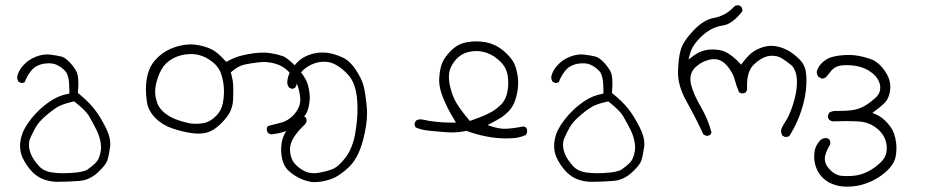

<svg xmlns="http://www.w3.org/2000/svg" viewBox="-20 -407 3540 719"><path d="M267.6 238.8Q238.8 241.7 215.3 241.7Q197.3 241.7 174.8 238.8Q144.5 234.4 127.4 216.3Q102.1 189.5 93.3 163.6Q88.4 148.4 88.4 134.3Q88.4 120.1 95.2 106Q103 88.9 113.8 69.3Q125.5 48.3 156.2 22.5Q187 -3.4 206.5 -12Q226.1 -20.5 257.8 -27.3Q280.8 -9.3 293.9 3.9Q307.1 17.1 313 26.9Q335.4 66.4 343.8 84.5Q358.4 117.7 358.4 145.5Q358.4 151.9 357.4 157.7Q354.5 176.3 347.2 190.9Q343.8 197.3 334.7 206.3Q325.7 215.3 304.7 230Q286.1 236.8 267.6 238.8ZM163.6 -169.9Q179.2 -169.9 190.4 -165Q209 -157.2 224.4 -140.9Q239.7 -124.5 239.7 -70.8Q239.7 -66.9 239.7 -56.6L232.9 -55.2Q200.7 -48.8 172.4 -30.8Q122.6 1.5 87.9 49.8Q81.1 59.1 75.7 68.4Q59.1 95.7 55.7 127Q55.2 133.3 55.2 140.6Q55.2 163.1 64.5 183.6Q79.6 215.3 102.5 238.3Q119.6 254.9 139.6 263.2Q163.6 272.9 191.4 273.9Q234.9 273.9 276.4 270.5Q314.9 267.6 345.2 239.7Q375.5 211.9 381.3 195.3Q387.2 178.7 392.1 144.5Q393.1 138.7 393.1 132.3Q393.1 104.5 376 70.8Q354.5 27.8 332.5 0.2Q310.5 -27.3 274.9 -56.2L271.5 -59.1Q273.4 -79.1 273.4 -93Q273.4 -106.9 272.5 -114.5Q271.5 -122.1 270.8 -125.5Q270 -128.9 269 -132.1Q268.1 -135.3 266.4 -138.7Q264.6 -142.1 262.7 -145.5Q260.7 -148.9 258.3 -152.3Q251 -163.6 239.3 -175.3Q222.2 -192.4 209.5 -195.3Q191.9 -199.7 166.5 -202.6Q161.6 -203.1 155.8 -203.1Q137.2 -203.1 115.2 -194.8Q87.9 -184.6 68.4 -163.6Q48.8 -142.6 44.4 -120.1Q44.4 -119.1 44.4 -118.2Q44.4 -108.4 49.3 -101.1L59.1 -96.2Q59.1 -96.2 59.6 -96.2Q67.4 -96.2 72.8 -99.6Q79.6 -119.6 94.7 -139.6Q117.7 -169.9 163.6 -169.9Z M747.1 53.2Q729 56.6 714.4 56.6Q699.7 56.6 687.5 54.2Q661.6 48.8 638.7 40Q614.7 30.8 596.2 15.6Q577.1 0 569.3 -20Q561 -42.5 561 -64.7Q561 -86.9 571.3 -116.7Q582.5 -149.4 600.6 -168Q632.3 -199.2 682.6 -204.1Q689.5 -204.6 696.3 -204.6Q738.8 -204.6 777.3 -173.8Q799.3 -156.2 808.1 -130.4Q818.8 -98.6 818.8 -63.5Q818.8 -41.5 814.5 -20.5Q808.6 7.8 789.1 27.3Q770 46.4 747.1 53.2ZM1140.1 -41Q1140.1 -62 1133.8 -86.4Q1125.5 -118.2 1091.6 -154.1Q1057.6 -189.9 1039.1 -196.8Q1019.5 -203.6 995.6 -207.5Q981.4 -210 968.3 -210Q930.2 -210 888.2 -199.7Q860.4 -193.4 833 -178.2L827.1 -175.3Q816.9 -186.5 811 -192.4Q787.6 -216.3 766.1 -225.1Q739.3 -236.8 707 -240.2Q700.7 -240.7 693.8 -240.7Q667.5 -240.7 637.7 -231.4Q600.1 -219.2 574.5 -195.6Q548.8 -171.9 539.1 -146.5Q526.4 -115.2 526.4 -72.3Q526.4 -48.3 530.3 -24.4Q535.6 8.8 563 36.1Q587.9 61 625 73.7Q662.1 86.4 696.8 91.3Q710 93.3 722.2 93.3Q740.7 93.3 756.3 88.9Q781.7 81.5 807.9 55.4Q834 29.3 843 8.8Q852.1 -11.7 853 -35.2Q853.5 -51.3 853.5 -63Q853.5 -74.7 853.5 -84Q853 -104 845.7 -130.4L844.2 -135.7L848.1 -139.2Q872.1 -160.2 896.2 -165.3Q920.4 -170.4 950.7 -173.8Q959 -174.8 965.3 -174.8Q971.7 -174.8 976.8 -174.6Q981.9 -174.3 988.3 -173.3Q1037.1 -166.5 1064 -135.3Q1082.5 -113.8 1091.3 -94.2Q1100.1 -74.7 1104 -43.9Q1104.5 -39.1 1104.5 -33.7Q1104.5 -2 1076.7 26.4Q1057.1 45.9 1033 52.2Q1008.8 58.6 983.4 64.9L979 73.2Q979 74.2 979 76.7Q979 79.1 980 83.3Q981 87.4 983.9 90.8Q988.8 95.2 996.1 96.2Q1023.9 93.3 1048.3 85Q1072.8 76.7 1096.2 54.2Q1120.1 31.2 1128.2 15.4Q1136.2 -0.5 1139.2 -27.3Q1140.1 -33.7 1140.1 -41Z M1114.7 27.8Q1113.8 27.3 1111.8 27.3Q1106 27.3 1100.6 34.2Q1054.7 76.2 1045.7 94.5Q1036.6 112.8 1034.2 132.8Q1032.7 144 1032.7 153.6Q1032.7 163.1 1033.7 170.9Q1035.6 188.5 1042.5 206.1Q1048.8 222.7 1065.7 236.8Q1082.5 251 1103.5 261Q1124.5 271 1148.4 274.9Q1150.9 274.9 1154.5 274.9Q1158.2 274.9 1164.3 274.7Q1170.4 274.4 1177.5 273.7Q1184.6 272.9 1191.4 271.5Q1205.1 268.6 1218.3 264.2Q1251.5 252.4 1286.6 218.8Q1321.8 185.1 1339.8 116.7Q1354.5 60.5 1354.5 16.6Q1354.5 -7.3 1348.6 -48.8Q1345.7 -68.4 1342.3 -82.5Q1335.9 -109.9 1312.5 -145.5Q1289.6 -180.2 1260.7 -192.9Q1231.9 -205.6 1204.6 -209.5Q1196.3 -210.4 1188 -210.4Q1161.6 -210.4 1135.3 -200.7Q1112.8 -191.9 1098.1 -178.2Q1078.6 -159.7 1069.1 -143.3Q1059.6 -127 1056.6 -107.4Q1055.7 -103.5 1055.7 -99.6Q1055.7 -88.4 1062 -79.6L1071.8 -74.7Q1072.3 -74.7 1073 -74.7Q1073.7 -74.7 1075.2 -74.7Q1076.7 -74.7 1077.9 -75.2Q1079.1 -75.7 1080.6 -76.2Q1083 -77.1 1085.4 -78.6L1090.3 -88.4Q1095.2 -128.9 1119.6 -148.4Q1144 -168 1172.4 -173.8Q1183.6 -175.8 1194.3 -175.8Q1210 -175.8 1223.6 -170.9Q1251 -160.2 1276.9 -134.3Q1297.9 -113.8 1307.1 -86.4Q1318.8 -52.2 1318.8 0Q1318.8 43 1310.1 93.3Q1299.8 149.9 1273.4 183.6Q1247.6 217.8 1223.9 226.8Q1200.2 235.8 1171.9 240.2Q1163.1 241.7 1156.2 241.7Q1134.8 241.7 1118.7 232.9Q1097.2 221.7 1083.3 205.3Q1069.3 189 1066.4 161.6Q1065.9 157.7 1065.9 153.8Q1065.9 129.9 1079.6 108.4Q1095.7 83 1122.6 58.1L1128.4 47.4Q1128.4 46.9 1128.4 46.9Q1128.4 38.6 1124.5 31.7Z M1661.1 -118.7Q1661.1 -139.6 1668.9 -155.8Q1679.7 -179.2 1699 -195.1Q1718.3 -210.9 1747.6 -214.8Q1755.4 -215.8 1763.2 -215.8Q1783.7 -215.8 1804.2 -208.5Q1831.5 -198.7 1854.2 -176Q1877 -153.3 1881.3 -122.6Q1883.3 -109.9 1883.3 -95.2Q1883.3 -80.6 1880.4 -64.9Q1875 -34.2 1856.9 -16.1Q1838.9 2 1820.3 12.2Q1800.8 22.9 1782.2 30.3L1739.7 45.9L1735.8 41.5Q1693.8 -8.3 1680.9 -37.1Q1668 -65.9 1662.6 -98.1Q1661.1 -108.9 1661.1 -118.7ZM1941.4 66.4Q1894 75.2 1871.1 75.2Q1848.1 75.2 1824.7 67.4L1805.7 61.5L1823.2 52.2Q1839.8 43.5 1854.2 34.7Q1868.7 25.9 1883.1 11.5Q1897.5 -2.9 1906 -23.2Q1914.6 -43.5 1918.5 -70.8Q1920.4 -85 1920.4 -97.9Q1920.4 -110.8 1918.5 -122.6Q1915 -147 1907.2 -165.5Q1899.9 -183.6 1878.2 -205.3Q1856.4 -227.1 1832 -238.3Q1802.7 -252 1763.7 -252Q1740.7 -252 1718.8 -246.6Q1691.9 -240.7 1668.2 -216.6Q1644.5 -192.4 1636.2 -171.9Q1627.4 -151.4 1625 -116.2Q1624.5 -111.8 1624.5 -107.4Q1624.5 -76.7 1639.2 -41Q1655.8 0 1680.2 39.6L1687.5 52.2H1672.9Q1612.3 52.2 1561 40.5Q1557.6 40 1554.2 40Q1545.4 40 1537.6 44.9L1532.7 54.7Q1532.7 55.7 1532.7 57.9Q1532.7 60.1 1533.7 63.7Q1534.7 67.4 1536.6 70.3Q1560.1 80.1 1587.9 82.5Q1648.4 88.9 1672.4 88.9Q1700.2 88.9 1726.1 83Q1805.2 111.3 1873 111.3Q1889.6 111.3 1907.2 109.9Q1929.7 107.4 1949.7 98.1L1953.6 88.9Q1954.1 86.4 1954.1 85Q1954.1 76.7 1950.2 70.8Z M2267.6 238.8Q2238.8 241.7 2215.3 241.7Q2197.3 241.7 2174.8 238.8Q2144.5 234.4 2127.4 216.3Q2102.1 189.5 2093.3 163.6Q2088.4 148.4 2088.4 134.3Q2088.4 120.1 2095.2 106Q2103 88.9 2113.8 69.3Q2125.5 48.3 2156.2 22.5Q2187 -3.4 2206.5 -12Q2226.1 -20.5 2257.8 -27.3Q2280.8 -9.3 2293.9 3.9Q2307.1 17.1 2313 26.9Q2335.4 66.4 2343.8 84.5Q2358.4 117.7 2358.4 145.5Q2358.4 151.9 2357.4 157.7Q2354.5 176.3 2347.2 190.9Q2343.8 197.3 2334.7 206.3Q2325.7 215.3 2304.7 230Q2286.1 236.8 2267.6 238.8ZM2163.6 -169.9Q2179.2 -169.9 2190.4 -165Q2209 -157.2 2224.4 -140.9Q2239.7 -124.5 2239.7 -70.8Q2239.7 -66.9 2239.7 -56.6L2232.9 -55.2Q2200.7 -48.8 2172.4 -30.8Q2122.6 1.5 2087.9 49.8Q2081.1 59.1 2075.7 68.4Q2059.1 95.7 2055.7 127Q2055.2 133.3 2055.2 140.6Q2055.2 163.1 2064.5 183.6Q2079.6 215.3 2102.5 238.3Q2119.6 254.9 2139.6 263.2Q2163.6 272.9 2191.4 273.9Q2234.9 273.9 2276.4 270.5Q2314.9 267.6 2345.2 239.7Q2375.5 211.9 2381.3 195.3Q2387.2 178.7 2392.1 144.5Q2393.1 138.7 2393.1 132.3Q2393.1 104.5 2376 70.8Q2354.5 27.8 2332.5 0.2Q2310.5 -27.3 2274.9 -56.2L2271.5 -59.1Q2273.4 -79.1 2273.4 -93Q2273.4 -106.9 2272.5 -114.5Q2271.5 -122.1 2270.8 -125.5Q2270 -128.9 2269 -132.1Q2268.1 -135.3 2266.4 -138.7Q2264.6 -142.1 2262.7 -145.5Q2260.7 -148.9 2258.3 -152.3Q2251 -163.6 2239.3 -175.3Q2222.2 -192.4 2209.5 -195.3Q2191.9 -199.7 2166.5 -202.6Q2161.6 -203.1 2155.8 -203.1Q2137.2 -203.1 2115.2 -194.8Q2087.9 -184.6 2068.4 -163.6Q2048.8 -142.6 2044.4 -120.1Q2044.4 -119.1 2044.4 -118.2Q2044.4 -108.4 2049.3 -101.1L2059.1 -96.2Q2059.1 -96.2 2059.6 -96.2Q2067.4 -96.2 2072.8 -99.6Q2079.6 -119.6 2094.7 -139.6Q2117.7 -169.9 2163.6 -169.9Z M2921.4 106Q2930.7 106 2936 102.1Q2973.1 43.9 2990.2 -25.9Q3000 -66.9 3000 -105.5Q3000 -121.6 2998 -136.2Q2994.1 -165 2973.1 -185.5Q2951.2 -207 2931.2 -217.8Q2898.4 -235.4 2868.2 -235.4Q2848.1 -235.4 2825.7 -226.6Q2811.5 -221.2 2797.9 -211.4Q2784.2 -202.1 2761.2 -172.9L2755.4 -165Q2743.7 -177.7 2739.5 -181.4Q2735.4 -185.1 2733.9 -186.3Q2732.4 -187.5 2731 -188.7Q2729.5 -189.9 2728 -191.4Q2726.6 -192.9 2724.9 -194.1Q2723.1 -195.3 2721.7 -196.8Q2718.3 -199.2 2714.8 -201.7Q2694.8 -216.8 2670.4 -220.2Q2659.7 -221.7 2647 -221.7Q2608.9 -221.7 2577.1 -198.2L2558.1 -184.1L2564.5 -207Q2572.8 -238.8 2608.6 -272.2Q2644.5 -305.7 2687 -311.5Q2722.2 -316.4 2760.3 -365.2Q2760.3 -365.2 2760.3 -365.7Q2760.3 -374.5 2755.9 -382.3L2746.1 -387.2Q2745.1 -387.2 2743.9 -387.2Q2742.7 -387.2 2740.7 -387Q2738.8 -386.7 2736.3 -386.2Q2732.4 -385.3 2729.5 -382.3Q2697.3 -347.7 2653.3 -339.8Q2614.7 -333 2576.7 -292.7Q2538.6 -252.4 2529.3 -220.7Q2520 -189 2519 -136.7Q2519 -135.3 2519 -133.8Q2519 -83.5 2552.5 -24.2Q2585.9 35.2 2613.8 96.2L2623.5 101.1Q2625 101.6 2626.5 101.6Q2634.8 101.6 2640.1 97.2L2644.5 88.9Q2630.9 38.1 2604 -7.8Q2575.2 -57.6 2567.4 -92.3Q2565.4 -102.1 2565.4 -110.8Q2565.4 -136.7 2583.5 -154.3Q2606.4 -176.8 2639.2 -184.1Q2647 -185.5 2654.3 -185.5Q2680.2 -185.5 2700.7 -163.1Q2724.1 -136.7 2731.4 -108.4Q2737.8 -84.5 2747.6 -61.5L2756.8 -57.1Q2757.8 -57.1 2758.3 -57.1Q2766.6 -57.1 2772.9 -61L2777.8 -71.3Q2777.3 -78.6 2777.3 -86.2Q2777.3 -93.8 2778.1 -104Q2778.8 -114.3 2781.7 -126Q2787.6 -150.4 2802.2 -164.6Q2830.1 -191.4 2856.9 -196.8Q2865.2 -198.2 2871.6 -198.2Q2890.6 -198.2 2904.8 -190.4Q2922.9 -179.7 2941.4 -164.6Q2964.4 -145.5 2964.4 -98.1Q2964.4 -63.5 2950.9 -19.8Q2937.5 23.9 2920.4 49.8Q2905.8 72.3 2904.8 81.5Q2904.8 92.3 2910.2 101.1L2919.9 106Q2920.9 106 2921.4 106Z M3099.1 47.4Q3128.9 46.4 3149.9 46.4Q3192.4 46.4 3212.4 49.8Q3244.1 55.7 3269.5 78.6Q3295.9 102.5 3300.3 137.7Q3300.8 143.1 3300.8 148.9Q3300.8 177.7 3280.8 198.2Q3258.8 220.7 3231.7 234.6Q3204.6 248.5 3178.2 251Q3164.1 252.4 3152.3 252.4Q3140.6 252.4 3130.4 251.5Q3120.1 250.5 3109.4 244.9Q3098.6 239.3 3088.9 229.5Q3068.8 209.5 3068.8 187.5Q3068.8 176.8 3074 163.3Q3079.1 149.9 3089.4 132.3Q3089.4 131.8 3089.4 131.3Q3089.4 121.1 3085.4 114.7L3075.2 109.9Q3074.7 109.9 3074.2 109.9Q3061.5 109.9 3052.7 117.2Q3032.2 138.7 3029.8 165Q3028.8 171.9 3028.8 178.7Q3028.8 198.7 3035.2 217.3Q3043.5 241.7 3059.3 257.1Q3075.2 272.5 3090.6 279.3Q3106 286.1 3122.6 289.6Q3136.7 292 3151.6 292Q3166.5 292 3181.6 290Q3213.4 286.1 3246.8 270Q3280.3 253.9 3306.2 228Q3332 202.1 3335.4 171.4Q3336.9 159.7 3336.9 147.9Q3336.9 127.9 3332.5 108.9Q3326.2 79.1 3304.2 54.7Q3282.2 30.3 3260.3 21.5L3247.1 15.6L3258.8 6.8Q3280.8 -9.3 3293.7 -22.7Q3306.6 -36.1 3311.5 -59.1Q3314 -69.3 3314 -81.1Q3314 -92.8 3311 -105.5Q3304.7 -128.9 3284.2 -153.8Q3263.7 -178.2 3238.8 -186.5Q3213.9 -194.8 3194.6 -198Q3175.3 -201.2 3162.1 -201.2Q3119.6 -201.2 3091.8 -192.4Q3072.8 -186 3058.3 -171.6Q3043.9 -157.2 3038.6 -140.1Q3038.6 -139.2 3038.6 -136Q3038.6 -132.8 3040 -127.9Q3041.5 -123 3045.4 -119.1L3057.1 -112.8Q3057.1 -112.8 3057.6 -112.8Q3066.9 -112.8 3073.2 -118.2Q3081.5 -127.4 3087.9 -135.7Q3094.7 -144.5 3097.2 -146.5Q3110.8 -160.6 3136.2 -162.6Q3143.1 -163.1 3150.4 -163.1Q3170.4 -163.1 3188 -159.7Q3205.6 -156.2 3219 -150.1Q3232.4 -144 3244.6 -134.8Q3270 -115.2 3275.4 -88.9Q3276.4 -83.5 3276.4 -78.1Q3276.4 -57.6 3260.3 -42.5Q3242.2 -25.4 3220.2 -11.7Q3198.2 2 3168.5 5.9Q3146.5 8.3 3125.5 8.3Q3119.6 8.3 3113.8 8.3Q3112.3 8.3 3110.4 8.3Q3096.2 8.3 3085.4 14.6L3080.6 24.9Q3080.1 26.4 3080.1 27.8Q3080.1 35.6 3085 41Q3091.3 46.4 3099.1 47.4Z"/></svg>

Font: NaikaiFont
Style: Light
Weight: 300
Version: Version 1.89